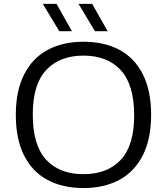

<svg xmlns="http://www.w3.org/2000/svg" viewBox="-20 -966 866 996"><path d="M62 -370Q62 -496 105.8 -581Q149.5 -666 228.2 -707.8Q307 -749.5 413 -749.5Q520 -749.5 598.8 -707.8Q677.5 -666 720.8 -581Q764 -496 764 -370Q764 -244.5 720.2 -159.2Q676.5 -74 597.8 -32.2Q519 9.5 413 9.5Q306 9.5 227.2 -32.2Q148.5 -74 105.2 -159Q62 -244 62 -370ZM676 -367.5Q676 -526.5 606.5 -602Q537 -677.5 413 -677.5Q289.5 -677.5 219.8 -603Q150 -528.5 150 -372.5Q150 -212.5 219.2 -137.5Q288.5 -62.5 413 -62.5Q537 -62.5 606.5 -137Q676 -211.5 676 -367.5ZM287.5 -804 202 -946H273L353.5 -804ZM472.5 -804 387.5 -946H458L538.5 -804Z"/></svg>

Font: Encode Sans Expanded
Style: Regular
Weight: 400
Width: 7
Designer: Multiple Designers
Foundry: Impallari Type
Version: Version 2.000